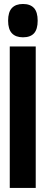

<svg xmlns="http://www.w3.org/2000/svg" viewBox="-20 -930 225 950"><path d="M93.6 -745.4Q57.7 -745.4 38.9 -765.4Q20.1 -785.4 20.1 -827.5Q20.1 -870.3 38.9 -890.3Q57.7 -910.3 93.6 -910.3Q129.8 -910.3 148.1 -890.3Q166.4 -870.3 166.4 -827.5Q166.4 -785.4 148.5 -765.4Q130.5 -745.4 93.6 -745.4ZM28.3 0V-700H156.8V0Z"/></svg>

Font: Georama ExtraCondensed Thin
Style: Regular
Weight: 100
Width: 2
Designer: Jean-Baptiste Levee
Foundry: Production Type
Version: Version 1.001